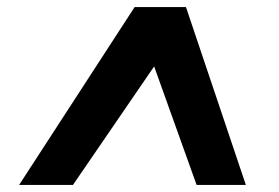

<svg xmlns="http://www.w3.org/2000/svg" viewBox="-20 -648 788 542"><path d="M34 -126 360 -628H505L674 -126H535L411 -472H423L186 -126Z"/></svg>

Font: Nunito Sans 7pt Expanded Black
Style: Italic
Weight: 900
Width: 7
Italic angle: -9°
Designer: Vernon Adams
Foundry: Vernon Adams
Version: Version 3.101;gftools[0.9.27]